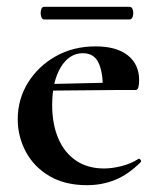

<svg xmlns="http://www.w3.org/2000/svg" viewBox="-20 -531 458 563"><path d="M235 12Q170 12 124.5 -15Q79 -42 55.5 -86.5Q32 -131 32 -181Q32 -240 62 -288.5Q92 -337 143.5 -366Q195 -395 260 -395Q322 -395 355 -368.5Q388 -342 388 -296Q388 -285 386 -276Q384 -267 377 -267H281Q283 -314 270 -344.5Q257 -375 223 -375Q183 -375 158 -333.5Q133 -292 133 -223Q133 -167 151 -125Q169 -83 203 -60Q237 -37 285 -37Q309 -37 336.5 -44Q364 -51 386 -65Q388 -67 391.5 -63Q395 -59 393 -56Q356 -19 317.5 -3.5Q279 12 235 12ZM98 -265 97 -284 316 -289V-267ZM109 -474Q103 -474 100.5 -483.5Q98 -493 100.5 -502Q103 -511 109 -511H360Q367 -511 369.5 -502Q372 -493 369.5 -483.5Q367 -474 360 -474Z"/></svg>

Font: Cormorant
Style: Bold
Weight: 700
Designer: Christian Thalmann (Catharsis Fonts)
Foundry: Catharsis Fonts
Version: Version 4.000